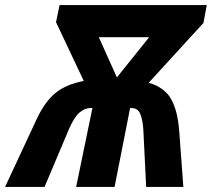

<svg xmlns="http://www.w3.org/2000/svg" viewBox="-62 -734 832 754"><path d="M-42 0 81 -264Q114 -335 156 -369Q198 -403 267 -416L158 -647L172 -714H750L737 -644L522 -409Q584 -391 610 -345Q636 -299 642 -217L658 0H512L501 -222Q499 -260 489.5 -285Q480 -310 453 -310H449L388 0H237L301 -310H297Q270 -310 249 -291Q228 -272 208 -225L113 0ZM397 -430 524 -588H326Z"/></svg>

Font: Noto IKEA Latin
Style: Bold Italic
Weight: 700
Italic angle: -12°
Designer: Monotype Design Team
Foundry: Monotype Imaging Inc.
Version: Version 1.0